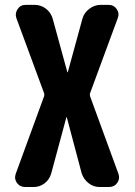

<svg xmlns="http://www.w3.org/2000/svg" viewBox="-20 -750 540 770"><path d="M455.1 -52.7Q461.9 -33.2 450.2 -16.6Q438.5 0 417 0H378.9Q354.5 0 335 -15.6Q315.4 -31.2 307.6 -54.7L248 -279.3Q248 -280.3 247.1 -280.3Q246.1 -280.3 246.1 -279.3L185.5 -54.7Q178.7 -30.3 159.2 -15.1Q139.6 0 115.2 0H81.1Q59.6 0 47.9 -16.6Q36.1 -33.2 43 -52.7L156.2 -362.3Q159.2 -370.1 156.2 -377.9L45.9 -676.8Q39.1 -695.3 50.3 -712.9Q61.5 -730.5 83 -730.5H119.1Q144.5 -730.5 164.6 -714.8Q184.6 -699.2 191.4 -674.8L250 -460.9Q250 -460 251 -460Q252 -460 252 -460.9L310.5 -674.8Q317.4 -699.2 338.4 -714.8Q359.4 -730.5 382.8 -730.5H415Q436.5 -730.5 448.2 -713.4Q460 -696.3 452.1 -676.8L341.8 -377.9Q338.9 -370.1 341.8 -362.3Z"/></svg>

Font: Rounded Mgen+ 1mn bold
Style: Bold
Weight: 700
Designer: [Source Han Sans]
Ryoko NISHIZUKA  (kana & ideographs); Paul D. Hunt (Latin, Greek & Cyrillic); Wenlong ZHANG  (bopomofo
Version: Version 1.059.20150602